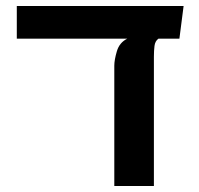

<svg xmlns="http://www.w3.org/2000/svg" viewBox="-20 -620 662 640"><path d="M361 0V-401Q361 -420 369.5 -449Q378 -478 404 -491H36V-600H592L578 -491H508Q497 -483 495 -467Q493 -451 493 -431V0Z"/></svg>

Font: Noto Sans Hebrew Condensed SemiBold
Style: Regular
Weight: 600
Width: 3
Designer: Ben Nathan
Foundry: Google LLC
Version: Version 3.001; ttfautohint (v1.8.4.7-5d5b)